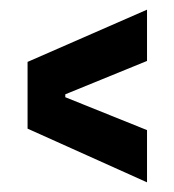

<svg xmlns="http://www.w3.org/2000/svg" viewBox="-20 -526 360 397"><path d="M284 -149 37 -260V-398L284 -506V-400L115 -331V-325L284 -257Z"/></svg>

Font: Bricolage Grotesque 96pt Condensed Medium
Style: Regular
Weight: 500
Width: 3
Designer: Mathieu Triay
Foundry: Atelier Triay
Version: Version 1.001; ttfautohint (v1.8.4.7-5d5b);gftools[0.9.33.de